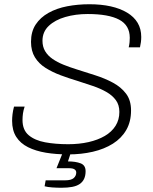

<svg xmlns="http://www.w3.org/2000/svg" viewBox="-20 -716 719 904"><path d="M301 11Q244 11 196 3Q148 -5 112 -23Q76 -41 56.5 -71.5Q37 -102 37 -147Q37 -162 39 -178.5Q41 -195 46 -214H96Q90 -196 88 -181Q86 -166 86 -151Q86 -104 115 -79.5Q144 -55 192.5 -46Q241 -37 301 -37Q353 -37 397 -47Q441 -57 473.5 -76Q506 -95 524 -123.5Q542 -152 542 -189Q542 -222 525.5 -244.5Q509 -267 481 -283Q453 -299 418 -311Q383 -323 345 -335Q305 -347 266 -361.5Q227 -376 195 -396Q163 -416 144.5 -446Q126 -476 126 -519Q126 -567 148 -600.5Q170 -634 208.5 -655.5Q247 -677 296.5 -686.5Q346 -696 401 -696Q457 -696 501.5 -686Q546 -676 578.5 -656.5Q611 -637 628 -608.5Q645 -580 645 -542Q645 -530 643.5 -518Q642 -506 639 -493H586Q589 -506 590 -517Q591 -528 591 -538Q591 -597 541 -623.5Q491 -650 393 -650Q336 -650 287.5 -636Q239 -622 209.5 -594Q180 -566 180 -524Q180 -496 192.5 -475Q205 -454 227.5 -438.5Q250 -423 278.5 -411.5Q307 -400 339 -390Q383 -376 428.5 -361.5Q474 -347 512 -326.5Q550 -306 573.5 -275Q597 -244 597 -196Q597 -143 574.5 -104Q552 -65 511.5 -39.5Q471 -14 417 -1.5Q363 11 301 11ZM269 168Q249 168 226.5 166.5Q204 165 190 161L195 133H287Q315 133 327 122.5Q339 112 339 96Q339 87 331 81.5Q323 76 305 76H246L281 -11H318L300 44Q336 44 359.5 53Q383 62 383 90Q383 111 376 126Q369 141 355 150.5Q341 160 319.5 164Q298 168 269 168Z"/></svg>

Font: Archivo SemiBold Thin
Style: Italic
Weight: 250
Italic angle: -10°
Version: Version 2.001